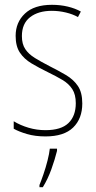

<svg xmlns="http://www.w3.org/2000/svg" viewBox="-20 -557 401 798"><path d="M322 -127Q322 -64 284 -27Q246 10 169 10Q126 10 92 0Q58 -10 37 -22V-53Q65 -36 99 -26Q133 -16 169 -16Q234 -16 264.5 -45.5Q295 -75 295 -128Q295 -164 280.5 -186.5Q266 -209 240 -224.5Q214 -240 179 -257Q142 -275 111 -293.5Q80 -312 62.5 -338.5Q45 -365 45 -408Q45 -464 83.5 -500.5Q122 -537 196 -537Q231 -537 262 -529.5Q293 -522 316 -509L304 -486Q283 -498 254 -505Q225 -512 195 -512Q139 -512 105 -485.5Q71 -459 71 -407Q71 -374 85 -353Q99 -332 125 -316Q151 -300 186 -282Q222 -264 253.5 -245.5Q285 -227 303.5 -200Q322 -173 322 -127ZM217 70Q208 106 193.5 146.5Q179 187 158 221H144V212Q151 195 160.5 167.5Q170 140 177.5 110.5Q185 81 187 61H217Z"/></svg>

Font: Noto Sans Bengali Condensed Thin
Style: Regular
Weight: 100
Width: 3
Designer: Joana Ranito - Universal Thirst; Jelle Bosma - Monotype Design Team
Foundry: Universal Thirst ehf.
Version: Version 3.000; ttfautohint (v1.8.4.7-5d5b)